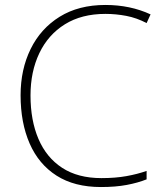

<svg xmlns="http://www.w3.org/2000/svg" viewBox="-20 -744 658 774"><path d="M405 -688Q309 -688 241.5 -646Q174 -604 138.5 -529.5Q103 -455 103 -359Q103 -259 135 -184Q167 -109 230.5 -67.5Q294 -26 389 -26Q445 -26 489.5 -34Q534 -42 571 -55V-21Q536 -7 491 1.5Q446 10 387 10Q280 10 208 -36Q136 -82 99.5 -165.5Q63 -249 63 -360Q63 -464 103.5 -546.5Q144 -629 220.5 -676.5Q297 -724 405 -724Q505 -724 587 -686L571 -651Q531 -672 489 -680Q447 -688 405 -688Z"/></svg>

Font: Noto Sans Gujarati UI ExtraLight
Style: Regular
Weight: 200
Designer: Jelle Bosma - Monotype Design Team, Universal Thirst
Foundry: Monotype Imaging Inc.
Version: Version 2.106; ttfautohint (v1.8.4.7-5d5b)